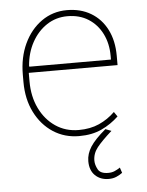

<svg xmlns="http://www.w3.org/2000/svg" viewBox="-53 -581 635 832"><g transform="rotate(-5 264.5 -165.5)"><path d="M275.4 10.3Q211.9 10.3 162.1 -22.2Q112.3 -54.7 83.5 -112.1Q54.7 -169.4 54.7 -244.1V-275.4Q54.7 -351.1 82.5 -410.4Q110.4 -469.7 158.9 -503.9Q207.5 -538.1 269 -538.1Q328.6 -538.1 373.3 -511.5Q418 -484.9 442.6 -436.5Q467.3 -388.2 467.3 -322.3V-281.7H81.1V-244.1Q81.1 -178.7 106 -127.2Q130.9 -75.7 174.8 -45.9Q218.8 -16.1 275.4 -16.1Q325.7 -16.1 364.5 -33.4Q403.3 -50.8 433.6 -80.6L447.8 -60.1Q415 -28.8 373.5 -9.3Q332 10.3 275.4 10.3ZM86.4 -308.1H440.9V-324.2Q440.9 -377.9 419.7 -420.4Q398.4 -462.9 359.9 -487.3Q321.3 -511.7 269 -511.7Q219.2 -511.7 179.2 -485.4Q139.2 -459 114.3 -413.6Q89.4 -368.2 85 -311ZM386.7 206.5Q350.6 206.5 327.6 184.3Q304.7 162.1 304.7 122.1Q304.7 90.3 324.2 59.8Q343.8 29.3 390.6 -9.8L416 0Q372.6 38.6 351.8 64.7Q331.1 90.8 331.1 122.1Q331.1 140.1 341.8 160.2Q352.5 180.2 386.7 180.2Q402.3 180.2 414.3 175Q426.3 169.9 438.5 161.6L446.3 185.1Q434.6 193.8 419.9 200.2Q405.3 206.5 386.7 206.5Z"/></g></svg>

Font: Roboto Slab LO Thin
Style: Regular
Weight: 250
Designer: Google
Version: Version 2.00;September 28, 2018;FontCreator 11.5.0.2427 64-b